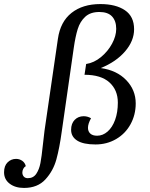

<svg xmlns="http://www.w3.org/2000/svg" viewBox="-150 -706 736 945"><path d="M-130 142Q-130 110 -112.5 93Q-95 76 -71 76Q-54 76 -40.5 85.5Q-27 95 -23 112Q-31 116 -35.5 125Q-40 134 -40 143Q-40 155 -33 163Q-26 171 -13 171Q14 171 28.5 149.5Q43 128 49 96.5Q55 65 61 7Q63 -16 69 -62L135 -515Q147 -599 202 -642.5Q257 -686 344 -686Q420 -686 465 -655.5Q510 -625 510 -562Q510 -505 466 -453.5Q422 -402 346 -371Q425 -360 471.5 -311.5Q518 -263 518 -197Q518 -141 492.5 -94.5Q467 -48 421.5 -21.5Q376 5 320 5Q260 5 230 -14Q200 -33 200 -67Q200 -98 217.5 -116Q235 -134 262 -134Q281 -134 298 -124Q283 -97 283 -77Q283 -59 294.5 -48.5Q306 -38 328 -38Q356 -38 379.5 -58.5Q403 -79 416.5 -116Q430 -153 430 -201Q430 -263 388.5 -300.5Q347 -338 266 -338L274 -391Q313 -397 347 -425Q381 -453 401.5 -491Q422 -529 422 -564Q422 -603 401.5 -625Q381 -647 339 -647Q295 -647 269.5 -623.5Q244 -600 232.5 -563Q221 -526 213 -470L154 -59Q143 22 127.5 78.5Q112 135 73.5 177Q35 219 -32 219Q-75 219 -102.5 198Q-130 177 -130 142Z"/></svg>

Font: Caladea
Style: Italic
Weight: 400
Italic angle: -9°
Designer: Carolina Giovagnoli and Andres Torresi
Foundry: Carolina Giovagnoli & Andres Torresi
Version: Version 1.001